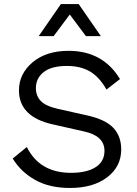

<svg xmlns="http://www.w3.org/2000/svg" viewBox="-20 -922 681 952"><path d="M480 -743H406L326 -850L246 -743H172L282 -902H370ZM320 -670Q490 -670 575 -530L508 -478Q472 -541 425.5 -568Q379 -595 312 -595Q235 -595 196.5 -564.5Q158 -534 158 -485Q158 -447 182 -421.5Q206 -396 268 -382L411 -350Q502 -330 541.5 -288.5Q581 -247 581 -181Q581 -96 511.5 -43Q442 10 327 10Q225 10 154 -30Q83 -70 43 -136L113 -193Q177 -65 332 -65Q410 -65 454 -93Q498 -121 498 -174Q498 -248 398 -270L243 -305Q74 -342 74 -474Q74 -556 141.5 -613Q209 -670 320 -670Z"/></svg>

Font: Elaine Sans
Style: Regular
Weight: 400
Designer: Wei Huang
Foundry: Wei Huang
Version: Version 2.001;December 24, 2019;FontCreator 12.0.0.2547 64-b